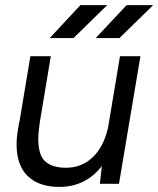

<svg xmlns="http://www.w3.org/2000/svg" viewBox="-20 -720 620 752"><path d="M379 -70Q316 12 212 12Q133 12 89 -30Q45 -72 45 -154Q45 -183 51 -216L55 -242H56L99 -500H179L136 -242Q130 -203 130 -175Q130 -111 158 -87Q186 -63 238 -63Q300 -63 343 -104Q386 -145 403 -219L450 -500H530L446 0H371ZM476 -700H580L448 -571H355ZM295 -700H400L268 -571H175Z"/></svg>

Font: Oak Sans
Style: Italic
Weight: 400
Italic angle: -9.49998°
Foundry: Erik Kennedy, Walven
Version: Version 1.000